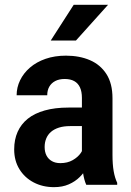

<svg xmlns="http://www.w3.org/2000/svg" viewBox="-20 -770 545 800"><path d="M321.3 -113.3V-362.3Q321.3 -388.2 313.2 -405.8Q305.2 -423.3 289.3 -432.1Q273.4 -440.9 249.5 -440.9Q226.6 -440.9 210.2 -432.4Q193.8 -423.8 185.3 -408.7Q176.8 -393.6 176.8 -373H49.3Q49.3 -405.8 63.7 -435.5Q78.1 -465.3 105 -488.5Q131.8 -511.7 169.9 -524.9Q208 -538.1 254.9 -538.1Q311 -538.1 354.7 -519.3Q398.4 -500.5 423.6 -461.2Q448.7 -421.9 448.7 -360.8V-125Q448.7 -85 453.6 -56.9Q458.5 -28.8 468.3 -8.3V0H339.4Q330.1 -20.5 325.7 -51.5Q321.3 -82.5 321.3 -113.3ZM337.9 -321.8 338.9 -244.6H272Q245.6 -244.6 225.6 -238.3Q205.6 -231.9 192.4 -220.5Q179.2 -209 172.6 -192.9Q166 -176.8 166 -157.7Q166 -136.7 173.8 -121.8Q181.6 -106.9 196.3 -98.6Q210.9 -90.3 231.4 -90.3Q261.2 -90.3 283 -102.8Q304.7 -115.2 316.7 -132.6Q328.6 -149.9 327.6 -165.5L360.4 -112.3Q355 -93.3 343 -72.3Q331.1 -51.3 312.3 -32.5Q293.5 -13.7 266.8 -2Q240.2 9.8 205.1 9.8Q157.7 9.8 120.1 -10Q82.5 -29.8 60.8 -65.2Q39.1 -100.6 39.1 -147.5Q39.1 -188.5 53.5 -220.7Q67.9 -252.9 95.9 -275.4Q124 -297.9 166.5 -309.8Q209 -321.8 265.1 -321.8ZM191.4 -601.1 287.1 -750H430.2L296.4 -601.1Z"/></svg>

Font: Roboto SemiCondensed SemiBold
Style: Regular
Weight: 600
Width: 4
Designer: Christian Robertson
Foundry: Google
Version: Version 3.009; 2024